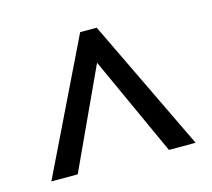

<svg xmlns="http://www.w3.org/2000/svg" viewBox="-67 -795 606 549"><g transform="rotate(-15 236.0 -520.5)"><path d="M22 -325 212 -716H261L449 -325H370L236 -619L100 -325Z"/></g></svg>

Font: Noto Sans Tamil Condensed
Style: Regular
Weight: 400
Width: 3
Designer: Jelle Bosma - Monotype Design Team
Foundry: Monotype Imaging Inc.
Version: Version 2.004; ttfautohint (v1.8.4.7-5d5b)